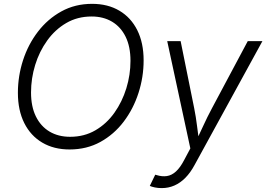

<svg xmlns="http://www.w3.org/2000/svg" viewBox="-20 -757 1366 985"><path d="M336.9 9.8Q256.3 9.8 196.8 -25.4Q137.2 -60.5 104.5 -125.7Q71.8 -190.9 71.8 -280.8Q71.8 -366.2 98.1 -447.8Q124.5 -529.3 174.6 -594.5Q224.6 -659.7 294.9 -698.5Q365.2 -737.3 452.6 -737.3Q533.2 -737.3 592.5 -702.1Q651.9 -667 684.3 -602.1Q716.8 -537.1 716.8 -447.3Q716.8 -361.3 690.4 -279.8Q664.1 -198.2 614.5 -132.8Q564.9 -67.4 494.9 -28.8Q424.8 9.8 336.9 9.8ZM339.8 -55.2Q412.1 -55.2 469.5 -88.6Q526.9 -122.1 566.9 -178.5Q606.9 -234.9 628.2 -304.2Q649.4 -373.5 649.4 -444.8Q649.4 -517.6 624.5 -568.4Q599.6 -619.1 554.7 -645.8Q509.8 -672.4 450.2 -672.4Q377.4 -672.4 320.1 -638.9Q262.7 -605.5 222.2 -549.1Q181.6 -492.7 160.4 -423.6Q139.2 -354.5 139.2 -282.7Q139.2 -210.4 164.1 -159.7Q189 -108.9 234.1 -82Q279.3 -55.2 339.8 -55.2ZM748.5 196.8 776.4 139.2 783.2 141.1Q811.5 149.9 836.2 146.2Q860.8 142.6 882.8 122.6Q904.8 102.5 924.8 64L956.5 4.4L837.9 -545.9H906.7L976.1 -202.6Q985.4 -156.2 991 -109.9Q996.6 -63.5 1002.9 -19H979.5Q1001 -63.5 1022 -109.9Q1043 -156.2 1067.9 -202.6L1251 -545.9H1326.2L978.5 88.9Q957 128.9 930.9 155.3Q904.8 181.6 874.5 194.8Q844.2 208 809.6 208Q790.5 208 774.4 204.6Q758.3 201.2 748.5 196.8Z"/></svg>

Font: Inter Light
Style: Italic
Weight: 300
Italic angle: -9.3988°
Designer: Rasmus Andersson
Foundry: rsms
Version: Version 4.001;git-66647c0bb